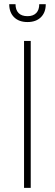

<svg xmlns="http://www.w3.org/2000/svg" viewBox="-20 -904 265 924"><path d="M127.9 0H95.7V-707H127.9ZM112.3 -797.9Q71.3 -797.9 47.9 -821Q24.4 -844.2 24.4 -883.8H54.7Q54.7 -856.4 69.3 -841.3Q84 -826.2 112.3 -826.2Q139.6 -826.2 154.3 -841.3Q168.9 -856.4 168.9 -883.8H200.2Q200.2 -844.2 176.8 -821Q153.3 -797.9 112.3 -797.9Z"/></svg>

Font: Pretendard JP Thin
Style: Regular
Weight: 100
Designer: Base glyphs from Inter by Rasmus Andersson; Hangeul glyphs from Noto Sans CJK(Source Han Sans) by Jang Soo-young and Kan
Foundry: Kil Hyung-jin
Version: Version 1.309